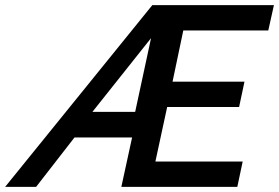

<svg xmlns="http://www.w3.org/2000/svg" viewBox="-100 -730 1090 750"><path d="M495 -710H970L948 -611H616L574 -411H855L834 -312H553L507 -99H848L827 0H374L416 -193H191L41 0H-80ZM428 -293 490 -581 261 -293Z"/></svg>

Font: Raleway SemiBold
Style: Italic
Weight: 600
Italic angle: -12°
Designer: Matt McInerney, Pablo Impallari, Rodrigo Fuenzalida
Foundry: Matt McInerney, Pablo Impallari, Rodrigo Fuenzalida
Version: Version 4.026